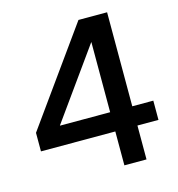

<svg xmlns="http://www.w3.org/2000/svg" viewBox="-108 -822 851 917"><g transform="rotate(-15 317.5 -364.0)"><path d="M26.9 -167.5H394.5V0H503.9V-167.5H607.9V-262.7H503.9V-727.5H362.3L26.9 -259.3ZM146.5 -262.7V-263.7L393.6 -608.9H394.5V-262.7Z"/></g></svg>

Font: Raveo Display Display Medium
Style: Regular
Weight: 500
Designer: Jakub Foglar, Rasmus Andersson (Inter)
Foundry: Jakubfoglar.com
Version: Version 1.100;Glyphs 3.2.3 (3260)